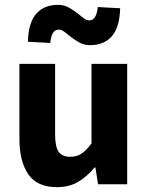

<svg xmlns="http://www.w3.org/2000/svg" viewBox="-20 -759 608 791"><path d="M214 12Q133 12 96.5 -41Q60 -94 60 -188V-496H207V-207Q207 -153 222 -133Q237 -113 269 -113Q297 -113 316 -126Q335 -139 357 -168V-496H504V0H384L373 -69H370Q338 -31 301.5 -9.5Q265 12 214 12ZM351 -573Q327 -573 308.5 -583Q290 -593 274.5 -605Q259 -617 246.5 -627Q234 -637 222 -637Q207 -637 198.5 -624Q190 -611 187 -582L95 -587Q97 -665 129 -702Q161 -739 219 -739Q243 -739 261.5 -729Q280 -719 295.5 -707Q311 -695 323.5 -685Q336 -675 348 -675Q377 -675 383 -730L475 -725Q473 -647 441 -610Q409 -573 351 -573Z"/></svg>

Font: hySource Sans Pro
Style: Bold
Weight: 700
Designer: Paul D. Hunt
Foundry: Adobe Systems Incorporated
Version: Version 2.021;PS 2.000;hotconv 1.0.86;makeotf.lib2.5.63406